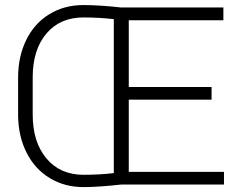

<svg xmlns="http://www.w3.org/2000/svg" viewBox="-20 -741 974 771"><path d="M879.4 0H467.3Q375 10.3 315.4 10.3Q239.3 10.3 179.7 -25.9Q120.1 -62 86.9 -127.7Q53.7 -193.4 52.7 -276.4V-429.7Q52.7 -513.7 85.4 -580.6Q118.2 -647.5 178.2 -684.1Q238.3 -720.7 314.5 -720.7Q379.4 -720.7 467.3 -710.9H877V-659.7H497.1V-391.6H829.6V-340.8H497.1V-50.8H879.4ZM315.4 -39.1Q380.4 -39.1 437 -45.9V-664.1Q379.4 -670.9 314.5 -670.9Q221.2 -670.9 166.5 -606.4Q111.8 -542 111.3 -432.1V-281.2Q111.3 -170.4 166.5 -104.7Q221.7 -39.1 315.4 -39.1Z"/></svg>

Font: RobotoDraft Light
Style: Regular
Weight: 300
Version: Version 2.001151; 2014